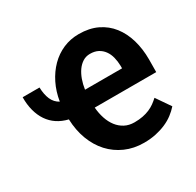

<svg xmlns="http://www.w3.org/2000/svg" viewBox="-124 -679 848 829"><g transform="rotate(-30 300.0 -264.0)"><path d="M371.6 9.8Q320.8 9.8 279.1 -8.8Q237.3 -27.3 207 -60.3Q176.8 -93.3 159.4 -139.2Q142.1 -185.1 140.1 -240.2Q109.4 -247.6 85.9 -263.2Q62.5 -278.8 46.6 -302.2Q30.8 -325.7 22.7 -356.2Q14.6 -386.7 15.1 -422.9H99.1Q100.1 -387.7 110.8 -363Q121.6 -338.4 144.5 -326.2Q151.9 -372.6 171.1 -411.4Q190.4 -450.2 218.5 -478.5Q246.6 -506.8 282.7 -522.5Q318.8 -538.1 360.4 -538.1Q413.1 -538.1 452.1 -519.3Q491.2 -500.5 517.1 -467.3Q543 -434.1 556.2 -389.2Q569.3 -344.2 569.3 -292L568.8 -228.5H262.2Q264.6 -198.7 273.2 -173.1Q281.7 -147.5 296.4 -128.4Q311 -109.4 331.8 -98.4Q352.5 -87.4 379.9 -87.4Q402.8 -87.4 421.4 -91.1Q439.9 -94.7 455.3 -101.3Q470.7 -107.9 483.2 -116.9Q495.6 -126 506.8 -136.2L555.2 -65.9Q541 -49.8 522.7 -35.9Q504.4 -22 481.4 -12Q458.5 -2 431.2 3.9Q403.8 9.8 371.6 9.8ZM359.9 -439.9Q339.8 -439.9 324 -429.9Q308.1 -419.9 296.1 -403.1Q284.2 -386.2 276.1 -363.8Q268.1 -341.3 264.6 -316.4H449.2V-329.1Q448.7 -351.6 443.6 -371.8Q438.5 -392.1 427.5 -407.2Q416.5 -422.4 399.9 -431.2Q383.3 -439.9 359.9 -439.9Z"/></g></svg>

Font: Roboto Mono
Style: Regular
Weight: 500
Designer: Google
Version: Version 2.000986; 2015; ttfautohint (v1.3)